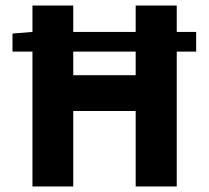

<svg xmlns="http://www.w3.org/2000/svg" viewBox="-20 -672 752 692"><path d="M25 -486V-551L97 -557V-652H244V-557H469V-652H617V-557H687V-486H617V0H469V-272H244V0H97V-486ZM244 -401H469V-486H244Z"/></svg>

Font: hySource Sans Pro
Style: Bold
Weight: 700
Designer: Paul D. Hunt
Foundry: Adobe Systems Incorporated
Version: Version 2.021;PS 2.000;hotconv 1.0.86;makeotf.lib2.5.63406